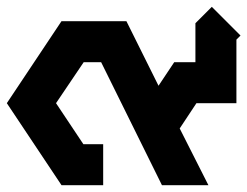

<svg xmlns="http://www.w3.org/2000/svg" viewBox="-32 -542 724 562"><path d="M588 -522 672 -438 660 -426V-240H543L494 -166L578 0H442L264 -360H213L132 -240L212 -120H270V0H148L-12 -240L148 -480H338L432 -291L478 -360H540V-474Z"/></svg>

Font: SOV_raksil
Style: bold
Weight: 700
Version: Version 1.00